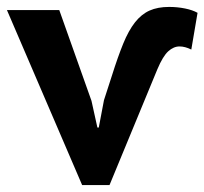

<svg xmlns="http://www.w3.org/2000/svg" viewBox="-27 -529 590 554"><path d="M289 5H210L-7 -500H144L237 -238L254 -161H258L273 -240L296 -311Q313 -365 328.5 -403Q344 -441 362.5 -464.5Q381 -488 404.5 -498.5Q428 -509 461 -509Q485 -509 507 -504.5Q529 -500 543 -492L525 -386Q507 -395 491 -395Q474 -395 458.5 -381Q443 -367 427 -329Z"/></svg>

Font: PTSans
Style: Bold
Weight: 700
Designer: A.Korolkova, O.Umpeleva, V.Yefimov
Foundry: ParaType Ltd
Version: Version 2.003W OFL